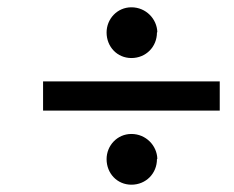

<svg xmlns="http://www.w3.org/2000/svg" viewBox="-20 -513 640 526"><path d="M272 -77C272 -38 301 -7 340 -7C380 -7 410 -38 410 -77L411 -78C410 -114 380 -146 340 -146C301 -146 272 -114 272 -77ZM272 -424C272 -385 301 -354 340 -354C380 -354 410 -385 410 -424L411 -425C410 -461 380 -493 340 -493C301 -493 272 -461 272 -424ZM98 -210H582V-290H98Z"/></svg>

Font: Heuristica
Style: Bold Italic
Weight: 700
Italic angle: -13°
Version: Version 1.0.1